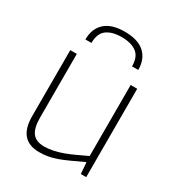

<svg xmlns="http://www.w3.org/2000/svg" viewBox="-184 -887 940 1016"><g transform="rotate(30 286.5 -379.5)"><path d="M121 -629Q121 -695 161.5 -732Q202 -769 282 -769Q363 -769 403.5 -732Q444 -695 444 -629H406Q406 -687 373 -711.5Q340 -736 282 -736Q224 -736 191 -711.5Q158 -687 158 -629ZM207 10Q80 10 80 -136V-540H120V-150Q120 -87 142.5 -58Q165 -29 214 -29Q242 -29 270 -35Q298 -41 326.5 -51.5Q355 -62 385 -76Q415 -90 449 -106V-540H489V0H456L451 -68H447Q404 -48 371.5 -33Q339 -18 312 -8.5Q285 1 260 5.5Q235 10 207 10Z"/></g></svg>

Font: Encode Sans Normal
Style: Thin
Weight: 100
Designer: Pablo Impallari, Andres Torresi
Foundry: Pablo Impallari, Andres Torresi
Version: Version 1.000; ttfautohint (v1.00) -l 8 -r 50 -G 200 -x 14 -